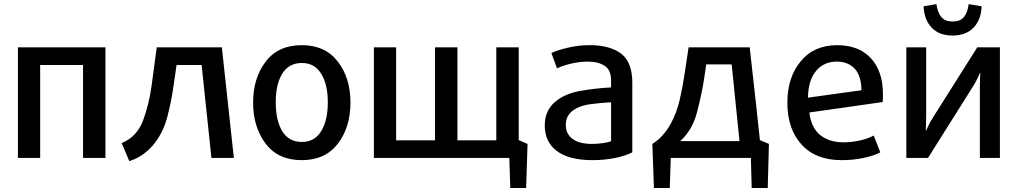

<svg xmlns="http://www.w3.org/2000/svg" viewBox="-20 -770 4961 936"><path d="M494.1 0Q494.1 -134.8 494.1 -539.1Q387.7 -539.1 67.4 -539.1Q67.4 -404.3 67.4 0Q94.7 0 175.8 0Q175.8 -113.3 175.8 -453.1Q228.5 -453.1 384.8 -453.1Q384.8 -339.8 384.8 0Q412.1 0 494.1 0Z M1120.1 0Q1105.5 -134.8 1061.5 -539.1Q982.4 -539.1 744.1 -539.1Q738.3 -492.2 718.8 -350.6Q707 -263.7 677.7 -183.6Q648.4 -103.5 573.2 -72.3Q585.9 -43 610.4 15.6Q652.3 2 682.6 -21.5Q713.9 -44.9 736.3 -75.2Q778.3 -130.9 795.9 -201.2Q814.5 -272.5 824.2 -339.8Q830.1 -377.9 840.8 -453.1Q871.1 -453.1 962.9 -453.1Q974.6 -339.8 1010.7 0Q1038.1 0 1120.1 0Z M1688.5 -269.5Q1688.5 -389.6 1627 -469.7Q1565.4 -549.8 1451.2 -549.8Q1335.9 -549.8 1275.4 -469.7Q1213.9 -389.6 1213.9 -269.5Q1213.9 -150.4 1275.4 -69.3Q1335.9 10.7 1451.2 10.7Q1565.4 10.7 1627 -69.3Q1688.5 -150.4 1688.5 -269.5ZM1578.1 -271.5Q1578.1 -183.6 1545.9 -130.9Q1514.6 -78.1 1451.2 -78.1Q1387.7 -78.1 1355.5 -130.9Q1324.2 -183.6 1324.2 -271.5Q1324.2 -358.4 1355.5 -410.2Q1387.7 -462.9 1451.2 -462.9Q1514.6 -462.9 1545.9 -410.2Q1578.1 -358.4 1578.1 -271.5Z M2551.8 -68.4Q2541 -72.3 2508.8 -86.9Q2508.8 -200.2 2508.8 -539.1Q2481.4 -539.1 2399.4 -539.1Q2399.4 -425.8 2399.4 -85.9Q2352.5 -85.9 2210 -85.9Q2210 -199.2 2210 -539.1Q2182.6 -539.1 2100.6 -539.1Q2100.6 -425.8 2100.6 -85.9Q2052.7 -85.9 1911.1 -85.9Q1911.1 -199.2 1911.1 -539.1Q1883.8 -539.1 1802.7 -539.1Q1802.7 -404.3 1802.7 0Q1967.8 0 2462.9 0Q2463.9 36.1 2467.8 146.5Q2487.3 146.5 2544.9 146.5Q2546.9 92.8 2551.8 -68.4Z M3062.5 -27.3Q3062.5 -112.3 3062.5 -367.2Q3062.5 -466.8 3007.8 -508.8Q2952.1 -549.8 2855.5 -549.8Q2801.8 -549.8 2751 -538.1Q2700.2 -526.4 2668 -511.7Q2676.8 -487.3 2695.3 -436.5Q2722.7 -450.2 2764.6 -460Q2806.6 -469.7 2844.7 -469.7Q2896.5 -469.7 2927.7 -449.2Q2959 -428.7 2959 -377.9Q2959 -366.2 2959 -343.8Q2878.9 -339.8 2805.7 -326.2Q2732.4 -312.5 2687.5 -274.4Q2663.1 -254.9 2649.4 -225.6Q2635.7 -197.3 2635.7 -158.2Q2635.7 -78.1 2694.3 -34.2Q2752.9 10.7 2869.1 10.7Q2925.8 10.7 2979.5 0Q3033.2 -11.7 3062.5 -27.3ZM2959 -82Q2946.3 -76.2 2918.9 -72.3Q2891.6 -68.4 2866.2 -68.4Q2803.7 -68.4 2771.5 -92.8Q2738.3 -117.2 2738.3 -160.2Q2738.3 -185.5 2748 -203.1Q2757.8 -220.7 2774.4 -232.4Q2805.7 -254.9 2855.5 -261.7Q2905.3 -268.6 2959 -271.5Q2959 -208 2959 -82Z M3728.5 -68.4Q3717.8 -72.3 3684.6 -86.9Q3672.9 -200.2 3634.8 -539.1Q3560.5 -539.1 3336.9 -539.1Q3332 -504.9 3316.4 -403.3Q3307.6 -344.7 3293 -281.2Q3278.3 -218.8 3249 -165Q3232.4 -135.7 3210.9 -111.3Q3188.5 -85.9 3160.2 -68.4Q3162.1 2.9 3168 146.5Q3187.5 146.5 3245.1 146.5Q3246.1 109.4 3250 0Q3347.7 0 3640.6 0Q3641.6 36.1 3644.5 146.5Q3664.1 146.5 3722.7 146.5Q3724.6 92.8 3728.5 -68.4ZM3585 -82Q3512.7 -82 3295.9 -82Q3355.5 -135.7 3377.9 -222.7Q3400.4 -309.6 3412.1 -382.8Q3416 -407.2 3422.9 -456.1Q3454.1 -456.1 3546.9 -456.1Q3556.6 -362.3 3585 -82Z M4284.2 -313.5Q4284.2 -421.9 4225.6 -486.3Q4166 -549.8 4061.5 -549.8Q3948.2 -549.8 3883.8 -471.7Q3818.4 -393.6 3818.4 -269.5Q3818.4 -140.6 3887.7 -65.4Q3956.1 10.7 4083 10.7Q4138.7 10.7 4189.5 0Q4240.2 -10.7 4271.5 -27.3Q4260.7 -54.7 4239.3 -109.4Q4211.9 -93.8 4170.9 -85Q4130.9 -76.2 4090.8 -76.2Q4022.5 -76.2 3977.5 -112.3Q3933.6 -149.4 3925.8 -221.7Q4044.9 -238.3 4283.2 -272.5Q4284.2 -282.2 4284.2 -293Q4284.2 -303.7 4284.2 -313.5ZM4179.7 -330.1Q4114.3 -321.3 3918.9 -293.9Q3919.9 -377.9 3958 -423.8Q3996.1 -469.7 4059.6 -469.7Q4113.3 -469.7 4146.5 -435.5Q4178.7 -400.4 4179.7 -330.1Z M4854.5 0Q4854.5 -134.8 4854.5 -539.1Q4826.2 -539.1 4744.1 -539.1Q4690.4 -453.1 4528.3 -197.3Q4514.6 -175.8 4504.9 -155.3Q4495.1 -133.8 4495.1 -133.8Q4494.1 -133.8 4493.2 -133.8Q4493.2 -133.8 4494.1 -157.2Q4495.1 -181.6 4495.1 -206.1Q4495.1 -317.4 4495.1 -539.1Q4470.7 -539.1 4398.4 -539.1Q4398.4 -404.3 4398.4 0Q4424.8 0 4503.9 0Q4559.6 -87.9 4724.6 -350.6Q4738.3 -373 4748 -393.6Q4756.8 -414.1 4756.8 -414.1Q4757.8 -414.1 4758.8 -414.1Q4758.8 -414.1 4757.8 -390.6Q4756.8 -368.2 4756.8 -342.8Q4756.8 -228.5 4756.8 0Q4781.2 0 4854.5 0ZM4765.6 -739.3Q4750 -742.2 4702.1 -750Q4697.3 -709 4678.7 -686.5Q4660.2 -665 4624 -665Q4587.9 -665 4569.3 -686.5Q4550.8 -709 4544.9 -750Q4524.4 -746.1 4482.4 -739.3Q4485.4 -673.8 4521.5 -635.7Q4557.6 -596.7 4624 -596.7Q4650.4 -596.7 4672.9 -603.5Q4673.8 -603.5 4673.8 -603.5Q4705.1 -613.3 4726.6 -635.7Q4762.7 -673.8 4765.6 -739.3Z"/></svg>

Font: DaxlinePro-Medium
Style: Medium
Weight: 400
Designer: Hans Reichel
Version: Version 7.502; 2006